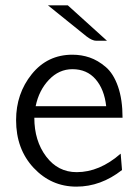

<svg xmlns="http://www.w3.org/2000/svg" viewBox="-20 -688 511 716"><path d="M159 -668H233L379 -536H339Q324 -536 303 -552ZM40 -240Q40 -339 98.5 -411.5Q157 -484 250 -484Q284 -484 314.5 -473.5Q345 -463 374 -438.5Q403 -414 420 -365.5Q437 -317 437 -249H108Q108 -163 152 -104.5Q196 -46 266 -46Q351 -46 430 -115L435 -54Q356 8 265 8Q171 8 105.5 -62Q40 -132 40 -240ZM113 -292H376Q369 -355 336.5 -392.5Q304 -430 250 -430Q200 -430 162.5 -390.5Q125 -351 113 -292Z"/></svg>

Font: Coval
Style: ExtraLight
Weight: 250
Foundry: Context Ltd
Version: Version 001.000